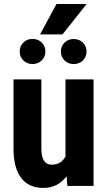

<svg xmlns="http://www.w3.org/2000/svg" viewBox="-20 -922 532 952"><path d="M310.1 -48.3Q267.1 9.8 194.8 9.8Q122.1 9.8 84.5 -40.3Q46.9 -90.3 46.9 -186V-528.3H185.1V-182.6Q186 -105.5 236.3 -105.5Q283.7 -105.5 304.7 -146.5V-528.3H443.8V0H314ZM77.6 -666.5Q77.6 -692.9 95.7 -710.9Q113.8 -729 141.1 -729Q168.9 -729 187 -710.9Q205.1 -692.9 205.1 -666.5Q205.1 -640.6 187 -622.6Q168.9 -604.5 141.1 -604.5Q113.8 -604.5 95.7 -622.6Q77.6 -640.6 77.6 -666.5ZM281.7 -666.5Q281.7 -692.4 299.8 -710.4Q317.9 -728.5 345.2 -728.5Q373 -728.5 391.1 -710.4Q409.2 -692.4 409.2 -666.5Q409.2 -641.1 391.6 -622.8Q374 -604.5 345.2 -604.5Q316.9 -604.5 299.3 -623Q281.7 -641.6 281.7 -666.5ZM260.3 -902.3H409.7L290 -751.5H178.7Z"/></svg>

Font: Roboto Condensed
Style: Bold
Weight: 700
Designer: Google
Version: Version 2.134; 2016